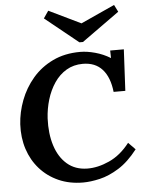

<svg xmlns="http://www.w3.org/2000/svg" viewBox="-63 -1012 816 1078"><g transform="rotate(-5 345.0 -473.0)"><path d="M408 -716Q447 -716 492.5 -703.5Q538 -691 577 -667H578L577 -709H654L642 -476H576Q567 -559 527 -603.5Q487 -648 417 -648Q365 -648 324.5 -624Q284 -600 256 -558.5Q228 -517 212.5 -465.5Q197 -414 194 -360Q190 -274 211.5 -206.5Q233 -139 278.5 -100Q324 -61 391 -60Q451 -59 516 -88.5Q581 -118 632 -184L671 -144Q619 -77 563.5 -42.5Q508 -8 456 4Q404 16 362 16Q285 16 223.5 -11.5Q162 -39 119 -87.5Q76 -136 55 -200.5Q34 -265 38 -340Q42 -408 67.5 -475Q93 -542 139.5 -596.5Q186 -651 253.5 -683.5Q321 -716 408 -716ZM429 -770H409L222 -921L250 -962L430 -875L621 -962L641 -922Z"/></g></svg>

Font: Lora
Style: Bold Italic
Weight: 700
Italic angle: -3°
Designer: Olga Karpushina, Alexei Vanyashin (Cyrillic)
Foundry: Cyreal
Version: Version 3.004